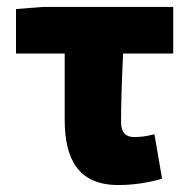

<svg xmlns="http://www.w3.org/2000/svg" viewBox="-20 -520 544 552"><path d="M320 12C368 12 410 4 446 -6L424 -134C400 -128 384 -126 366 -126C344 -126 328 -136 328 -170C328 -214 330 -290 334 -366H478V-500H102L26 -494V-366H166V-176C166 -64 204 12 320 12Z"/></svg>

Font: Giro Sans Black
Style: Regular
Weight: 900
Designer: Paul D. Hunt
Foundry: Adobe Systems Incorporated
Version: Version 1.000;PS 1.0;hotconv 1.0.88;makeotf.lib2.5.647800